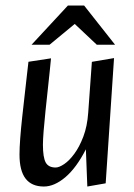

<svg xmlns="http://www.w3.org/2000/svg" viewBox="-20 -676 493 708"><path d="M302 11.8 296.7 -125.4Q261.7 -57.1 221.1 -22.6Q180.5 11.8 141.8 11.8Q96.9 11.8 74.4 -17.3Q51.9 -46.5 51.9 -105.8Q51.9 -129.8 54.6 -166.5Q57.4 -203.1 62 -245.3Q66.6 -287.5 71.3 -328.4Q75.9 -369.2 79.5 -401.2Q83.2 -433.2 84.9 -448.2L168.1 -460.9Q166.8 -446.9 163.6 -415.5Q160.3 -384.2 156.1 -344.9Q151.8 -305.7 147.7 -266Q143.5 -226.3 140.9 -193.3Q138.3 -160.3 138.3 -142.3Q138.3 -95.9 148.4 -77.1Q158.5 -58.3 185.2 -58.3Q197.9 -58.3 216.8 -71Q235.7 -83.8 254.3 -109.2Q273 -134.5 287.4 -172.5Q301.8 -210.4 305.3 -260.7L318.8 -448L400.5 -461.8L369.7 0ZM96.4 -511.1 230.5 -655.7H290.1L404.2 -511.1H336.9L255.6 -587.7L162.8 -511.1Z"/></svg>

Font: Ancizar Sans Thin
Style: Italic
Weight: 100
Italic angle: -4°
Designer: Cesar Puertas, Viviana Monsalve, Julian Moncada, Julian Prieto, Jose Castro, Mariel Hernandez, Felipe Aragon, Sara Alarc
Version: Version 8.100